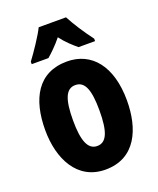

<svg xmlns="http://www.w3.org/2000/svg" viewBox="-143 -853 785 951"><g transform="rotate(-20 249.0 -378.0)"><path d="M321 -766H177C160 -730 110 -656 82 -619V-606H170C189 -622 220 -651 249 -687C276 -651 307 -624 329 -606H416V-619C377 -671 344 -722 321 -766ZM464 -276C464 -458 379 -559 250 -559C96 -559 33 -439 33 -276C33 -125 99 10 248 10C408 10 464 -129 464 -276ZM179 -274C179 -386 200 -435 249 -435C299 -435 319 -385 319 -276C319 -166 299 -114 249 -114C200 -114 179 -167 179 -274Z"/></g></svg>

Font: Noto Sans Kannada ExtraCondensed ExtraBold
Style: Regular
Weight: 800
Width: 2
Designer: Jelle Bosma - Monotype Design Team
Foundry: Monotype Imaging Inc.
Version: Version 2.005